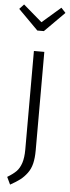

<svg xmlns="http://www.w3.org/2000/svg" viewBox="-77 -798 376 1031"><g transform="rotate(5 110.5 -282.0)"><path d="M210.9 -767.1 234.9 -741.2 127.9 -633.8H92.8L-14.2 -741.2L9.8 -767.1L110.8 -680.2ZM140.1 -522.9V7.8Q140.1 49.3 132.8 79.3Q125.5 109.4 108.6 131.8Q91.8 154.3 71.8 169.7Q51.8 185.1 19 203.1L0 163.1Q31.7 144 48.3 127Q64.9 109.9 74.5 81.1Q84 52.2 84 7.8V-522.9Z"/></g></svg>

Font: Fira Sans Compressed Light
Style: Regular
Weight: 300
Width: 1
Designer: Carrois Corporate & Edenspiekermann AG
Foundry: Carrois Corporate GbR & Edenspiekermann AG
Version: Version 4.203;PS 004.203;hotconv 1.0.88;makeotf.lib2.5.64775